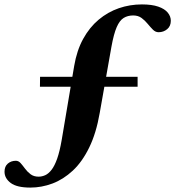

<svg xmlns="http://www.w3.org/2000/svg" viewBox="-62 -715 794 870"><path d="M119 -322 119.5 -367H561.5V-322ZM75.5 135Q14.5 135 -13.5 114Q-41.5 93 -41.5 63Q-41.5 39 -26.5 26.2Q-11.5 13.5 10 13.5Q22 13.5 31.5 24.2Q41 35 51.5 49.2Q62 63.5 76.5 74.5Q91 85.5 113 85.5Q128 85.5 143 78.8Q158 72 171.8 54.2Q185.5 36.5 197 4Q208.5 -28.5 217.5 -80.5L274 -415.5Q286 -486.5 314.8 -538.8Q343.5 -591 385 -625.8Q426.5 -660.5 476.5 -677.8Q526.5 -695 581 -695Q626 -695 655 -685Q684 -675 698 -658Q712 -641 712 -621Q712 -596.5 695.5 -582.8Q679 -569 656.5 -569Q642.5 -569 631 -580.5Q619.5 -592 607.2 -607Q595 -622 579.5 -633.5Q564 -645 541.5 -645Q517 -645 498.5 -633.8Q480 -622.5 466.8 -592Q453.5 -561.5 443 -503.5L390 -204Q374 -111.5 342.2 -46.5Q310.5 18.5 267.8 58.2Q225 98 175.8 116.5Q126.5 135 75.5 135Z"/></svg>

Font: Newsreader 36pt
Style: Bold Italic
Weight: 700
Italic angle: -17°
Designer: Hugues Gentile
Foundry: Production Type
Version: Version 1.003